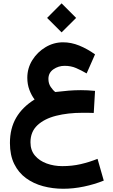

<svg xmlns="http://www.w3.org/2000/svg" viewBox="-20 -803 683 1160"><path d="M352.1 -782.7 439.9 -694.8 352.1 -607.4 264.6 -694.8ZM554.2 -253.9 546.4 -120.6Q525.4 -121.6 510 -121.6Q494.6 -121.6 479 -121.6Q390.1 -121.6 318.8 -103.5Q247.6 -85.4 205.8 -46.1Q164.1 -6.8 164.1 56.6Q164.1 105 191.2 137Q218.3 168.9 262.2 184.8Q306.2 200.7 356.4 200.7Q415.5 200.7 467.3 188.7Q519 176.8 569.3 156.7L606.9 288.1Q550.3 311 486.8 324.2Q423.3 337.4 362.3 337.4Q298.3 337.4 240.2 321.8Q182.1 306.2 137 273.2Q91.8 240.2 65.9 187.5Q40 134.8 40 61Q40 -26.9 77.6 -91.6Q115.2 -156.2 189 -202.1Q170.4 -226.1 157.7 -259.8Q145 -293.5 145 -333Q145 -391.1 175.3 -439.7Q205.6 -488.3 254.9 -517.8Q304.2 -547.4 360.8 -547.4Q410.2 -547.4 458.5 -527.8Q506.8 -508.3 554.2 -474.6L503.4 -359.4Q470.7 -378.4 439.7 -391.8Q408.7 -405.3 370.1 -405.3Q333 -405.3 302.7 -384.3Q272.5 -363.3 272.5 -326.2Q272.5 -298.3 286.4 -277.8Q300.3 -257.3 314 -247.1Q358.9 -252.4 395.3 -255.4Q431.6 -258.3 468.8 -258.3Q489.3 -258.3 509.5 -257.3Q529.8 -256.3 554.2 -253.9Z"/></svg>

Font: Vazirmatn UI NL ExtraBold
Style: Regular
Weight: 800
Designer: Saber Rastikerdar
Foundry: Saber Rastikerdar
Version: Version 33.003